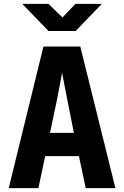

<svg xmlns="http://www.w3.org/2000/svg" viewBox="-20 -970 640 990"><path d="M230 -810H370L505 -950H369L302 -880L230 -950H95ZM25 0H178L213 -165H387L422 0H575L394 -730H204ZM238 -285 275 -462C285 -512 295 -567 300 -595C305 -567 316 -512 326 -461L361 -285Z"/></svg>

Font: JetBrains Mono ExtraBold
Style: Regular
Weight: 800
Monospace: yes
Designer: Philipp Nurullin, Konstantin Bulenkov
Foundry: JetBrains
Version: Version 2.305